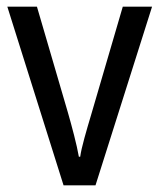

<svg xmlns="http://www.w3.org/2000/svg" viewBox="-20 -557 479 577"><path d="M267 0 437 -537H349L253 -209Q243 -176 233.5 -141.5Q224 -107 221 -86H217Q212 -114 202.5 -151Q193 -188 184 -219L91 -537H2L171 0Z"/></svg>

Font: Noto Sans UI SemiCondensed
Style: Regular
Weight: 400
Width: 4
Designer: Monotype Design Team
Foundry: Monotype Imaging Inc.
Version: 1.001